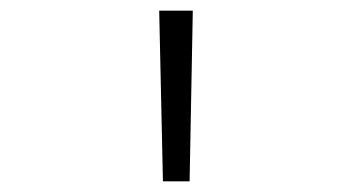

<svg xmlns="http://www.w3.org/2000/svg" viewBox="-20 -750 660 360"><path d="M285.5 -410 278.5 -730H341.5L335.5 -410Z"/></svg>

Font: Monaspace Xenon Var
Style: Regular
Weight: 400
Designer: Riley Cran and the Lettermatic Team
Version: Version 1.000 (Monaspace Xenon Var)